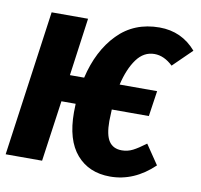

<svg xmlns="http://www.w3.org/2000/svg" viewBox="-81 -799 946 903"><g transform="rotate(10 392.5 -347.5)"><path d="M647 -165 710 -72Q616 18 501 18Q400 18 341 -50Q282 -118 282 -250Q282 -277 283 -291H215L174 0H0L97 -695H271L233 -419H301Q332 -552 410.5 -632.5Q489 -713 610 -713Q716 -713 785 -633L696 -546Q654 -586 608 -586Q557 -586 523 -539.5Q489 -493 471 -416H650L632 -294H455Q453 -256 453 -239Q453 -172 473 -142.5Q493 -113 534 -113Q562 -113 586.5 -125.5Q611 -138 647 -165Z"/></g></svg>

Font: Fira Sans Extra Condensed ExtraBold
Style: Italic
Weight: 800
Width: 3
Italic angle: -8°
Designer: Carrois Corporate & Edenspiekermann AG
Foundry: Carrois Corporate GbR & Edenspiekermann AG
Version: Version 4.203